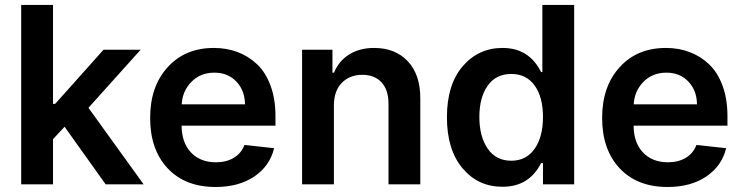

<svg xmlns="http://www.w3.org/2000/svg" viewBox="-20 -747 3010 778"><path d="M65.9 0V-727.1H194.8V-326.2H203.6L399.4 -545.4H549.8L338.4 -310.1L562 0H408.2L241.7 -233.4L194.8 -183.1V0Z M853.5 10.7Q730.5 10.7 659.4 -64.9Q588.4 -140.6 588.4 -269.5Q588.4 -396.5 659.2 -474.6Q730 -552.7 846.7 -552.7Q898.4 -552.7 942.6 -536.1Q986.8 -519.5 1021.5 -486.8Q1056.2 -454.1 1076.2 -400.1Q1096.2 -346.2 1096.2 -276.9V-237.8H715.8Q716.3 -168.5 754.2 -128.9Q792 -89.4 855 -89.4Q897 -89.4 927.2 -107.4Q957.5 -125.5 970.7 -159.7L1090.8 -146.5Q1073.2 -74.2 1010.3 -31.7Q947.3 10.7 853.5 10.7ZM716.3 -324.2H972.7Q972.2 -380.4 937.7 -416.5Q903.3 -452.6 848.6 -452.6Q792.5 -452.6 755.9 -415.5Q719.2 -378.4 716.3 -324.2Z M1333 -319.8V0H1204.1V-545.4H1327.1V-452.6H1333.5Q1352.5 -499.5 1394.5 -526.1Q1436.5 -552.7 1496.1 -552.7Q1582 -552.7 1632.8 -498.3Q1683.6 -443.8 1683.1 -347.2V0H1554.2V-327.6Q1554.2 -382.3 1526.1 -413.1Q1498 -443.8 1448.2 -443.8Q1396.5 -443.8 1364.7 -410.9Q1333 -377.9 1333 -319.8Z M2016.1 9.8Q1917 9.8 1854 -65.4Q1791 -140.6 1791 -272Q1791 -403.8 1854.7 -478.3Q1918.5 -552.7 2016.6 -552.7Q2124 -552.7 2172.4 -455.1H2177.7V-727.1H2306.6V0H2180.2V-85.9H2172.4Q2124 9.8 2016.1 9.8ZM2051.8 -95.7Q2112.3 -95.7 2146.2 -144Q2180.2 -192.4 2180.2 -272.9Q2180.2 -353.5 2146.5 -400.4Q2112.8 -447.3 2051.8 -447.3Q1989.3 -447.3 1955.8 -399.4Q1922.4 -351.6 1922.4 -272.9Q1922.4 -193.8 1956.1 -144.8Q1989.7 -95.7 2051.8 -95.7Z M2685.1 10.7Q2562 10.7 2491 -64.9Q2419.9 -140.6 2419.9 -269.5Q2419.9 -396.5 2490.7 -474.6Q2561.5 -552.7 2678.2 -552.7Q2730 -552.7 2774.2 -536.1Q2818.4 -519.5 2853 -486.8Q2887.7 -454.1 2907.7 -400.1Q2927.7 -346.2 2927.7 -276.9V-237.8H2547.4Q2547.9 -168.5 2585.7 -128.9Q2623.5 -89.4 2686.5 -89.4Q2728.5 -89.4 2758.8 -107.4Q2789.1 -125.5 2802.2 -159.7L2922.4 -146.5Q2904.8 -74.2 2841.8 -31.7Q2778.8 10.7 2685.1 10.7ZM2547.9 -324.2H2804.2Q2803.7 -380.4 2769.3 -416.5Q2734.9 -452.6 2680.2 -452.6Q2624 -452.6 2587.4 -415.5Q2550.8 -378.4 2547.9 -324.2Z"/></svg>

Font: Interop SemBd
Style: Regular
Weight: 600
Designer: Rasmus Andersson, Google, Jang Haemin
Foundry: jhaemin
Version: Version 1.007